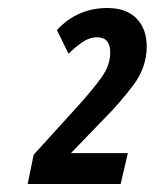

<svg xmlns="http://www.w3.org/2000/svg" viewBox="-20 -875 386 479"><path d="M281 -416 299 -493H157L240 -579Q279 -618 312.5 -662.5Q346 -707 346 -759Q346 -803 320.5 -829Q295 -855 248 -855Q173 -855 122 -800L151 -741Q166 -756 184.5 -769Q203 -782 222 -782Q255 -782 255 -744Q255 -712 233 -681.5Q211 -651 174 -610L64 -489L49 -416Z"/></svg>

Font: Noto Sans Display Condensed
Style: Bold Italic
Weight: 700
Width: 3
Designer: Monotype Design team
Foundry: Monotype Imaging Inc.
Version: 1.000